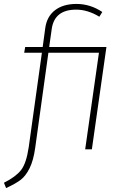

<svg xmlns="http://www.w3.org/2000/svg" viewBox="-63 -759 638 976"><path d="M478 -520 404 0H370L440 -491H183L116 -8Q107 57 87.5 96Q68 135 43 154.5Q18 174 -32 197L-43 170Q17 140 44 105.5Q71 71 83 -11L150 -491H60L65 -520H154L167 -616Q175 -675 216.5 -707Q258 -739 326 -739Q396 -739 457 -698L442 -674Q383 -710 324 -710Q214 -710 200 -612L187 -520Z"/></svg>

Font: Fira Sans UltraLight
Style: Italic
Weight: 200
Italic angle: -8°
Designer: Carrois Corporate & Edenspiekermann AG
Foundry: Carrois Corporate GbR & Edenspiekermann AG
Version: Version 4.203;PS 004.203;hotconv 1.0.88;makeotf.lib2.5.64775